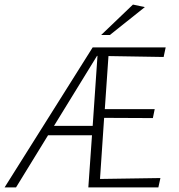

<svg xmlns="http://www.w3.org/2000/svg" viewBox="-65 -819 781 839"><path d="M-45 0 340 -612H659L650 -570L409 -574L393 -342H611L603 -303L390 -304L372 -37L636 -41L627 0H321L337 -228H145L5 0ZM171 -269H340L361 -575H359ZM377 -666 516 -799 568 -788 415 -666Z"/></svg>

Font: Ancizar Sans Thin
Style: Italic
Weight: 100
Italic angle: -4°
Designer: Cesar Puertas, Viviana Monsalve, Julian Moncada, Julian Prieto, Jose Castro, Mariel Hernandez, Felipe Aragon, Sara Alarc
Version: Version 8.100